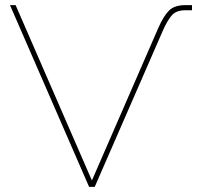

<svg xmlns="http://www.w3.org/2000/svg" viewBox="-20 -730 770 750"><path d="M328 0 19 -710H41L339 -25L598 -620Q619 -668 640.5 -689Q662 -710 704 -710H730V-690H704Q669 -690 651.5 -670.5Q634 -651 616 -610L350 0Z"/></svg>

Font: Raleway Thin
Style: Regular
Weight: 100
Designer: Matt McInerney, Pablo Impallari, Rodrigo Fuenzalida
Foundry: Matt McInerney, Pablo Impallari, Rodrigo Fuenzalida
Version: Version 4.026